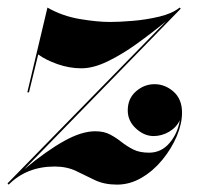

<svg xmlns="http://www.w3.org/2000/svg" viewBox="-65 -490 540 520"><path d="M9 -240 63.5 -469.5Q103.5 -446.5 151 -438.5Q198.5 -430.5 233 -430.5Q257 -430.5 294 -433.5Q331 -436.5 366.5 -445Q402 -453.5 421.5 -469.5L424.5 -466.5L0.5 -31.5Q61.5 -82 108.8 -108.2Q156 -134.5 193 -134.5Q216.5 -134.5 233 -125.8Q249.5 -117 264 -105.5Q278.5 -94 295.8 -85.2Q313 -76.5 338.5 -76.5Q372 -76.5 394.2 -102.8Q416.5 -129 422 -164.5Q413 -145 393 -133.2Q373 -121.5 351 -121.5Q325.5 -121.5 303.2 -142Q281 -162.5 281 -191Q281 -223 303.2 -242.5Q325.5 -262 353.5 -262Q382 -262 405 -241.8Q428 -221.5 428 -185Q428 -155 413.8 -121.2Q399.5 -87.5 375 -57.5Q350.5 -27.5 318.8 -8.8Q287 10 252 10Q217.5 10 192 -2.2Q166.5 -14.5 141.2 -26.8Q116 -39 83 -39Q7.5 -39 -41.5 10L-44.5 7L-43.5 6L-45 7L385 -432.5Q346 -400.5 305.2 -371.2Q264.5 -342 226 -323.5Q187.5 -305 155.5 -305Q122.5 -305 90.2 -316.5Q58 -328 38.5 -342.5L13.5 -240Z"/></svg>

Font: Bodoni* 36pt
Style: Bold Italic
Weight: 700
Italic angle: -13°
Version: Version 2.3